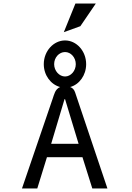

<svg xmlns="http://www.w3.org/2000/svg" viewBox="-20 -1072 753 1092"><path d="M347 -508H350L427 -254H271ZM407 -547C402 -562 393 -572 379 -577C431 -591 470 -644 470 -707C470 -782 415 -842 350 -842C285 -842 229 -782 229 -707C229 -644 269 -591 322 -577C293 -565 288 -534 280 -512L105 0H192L247 -178H449L505 0H591ZM350 -776C383 -776 411 -745 411 -707C411 -669 383 -637 350 -637C317 -637 288 -669 288 -707C288 -745 316 -776 350 -776ZM437 -923 525 -1052H409L343 -889Z"/></svg>

Font: Charger Monospace
Style: Regular
Weight: 400
Designer: Jasper
Foundry: Cannot Into Space Fonts
Version: Version 0.980